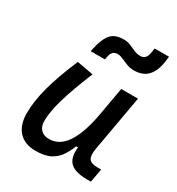

<svg xmlns="http://www.w3.org/2000/svg" viewBox="-191 -920 968 1051"><g transform="rotate(30 293.0 -395.0)"><path d="M191.4 10.3Q123 10.3 85.4 -30.5Q47.9 -71.3 47.9 -145Q47.9 -219.7 72 -310.3Q96.2 -400.9 149.9 -527.3L253.4 -508.3Q200.2 -378.9 176.3 -295.7Q152.3 -212.4 152.3 -157.2Q152.3 -121.6 170.9 -102.1Q189.5 -82.5 223.1 -82.5Q288.1 -82.5 330.6 -145.3Q373 -208 395.5 -325.7L386.7 -122.6H354.5L382.3 -146Q365.2 -98.1 343.3 -63Q321.3 -27.8 285.9 -8.8Q250.5 10.3 191.4 10.3ZM516.6 4.9Q463.9 4.9 432.6 -9Q401.4 -22.9 390.1 -52.7Q378.9 -82.5 385.3 -129.9L379.4 -234.9L429.7 -517.6H535.6L473.1 -165.5Q464.8 -118.7 477.8 -99.6Q490.7 -80.6 533.7 -80.6H554.7L539.6 4.9ZM181.6 -613.3 184.6 -627.9Q197.3 -692.9 223.4 -726.3Q249.5 -759.8 308.6 -759.8Q331.1 -759.8 350.3 -751.5Q369.6 -743.2 388.7 -734.6Q407.7 -726.1 429.2 -726.1Q447.3 -726.1 458.3 -737.8Q469.2 -749.5 472.7 -772L477.5 -801.3H567.9L564.9 -776.9Q556.6 -708.5 525.6 -674.3Q494.6 -640.1 438 -640.1Q413.1 -640.1 391.4 -648.7Q369.6 -657.2 351.3 -665.5Q333 -673.8 317.9 -673.8Q299.3 -673.8 289.1 -663.3Q278.8 -652.8 274.9 -632.8L271 -613.3Z"/></g></svg>

Font: Cascadia Code
Style: Italic
Weight: 400
Italic angle: -10°
Designer: Aaron Bell
Foundry: Saja Typeworks
Version: Version 2407.024